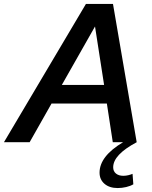

<svg xmlns="http://www.w3.org/2000/svg" viewBox="-69 -720 772 972"><path d="M527 232Q485 232 460 210.5Q435 189 435 154Q435 71 554 0H502L472 -196H192L81 0H-49L366 -700H503L623 0Q563 32 533.5 63.5Q504 95 504 127Q504 147 518 158.5Q532 170 555 170Q568 170 580.5 167Q593 164 602 160L606 213Q591 222 569.5 227Q548 232 527 232ZM244 -290H458L412 -586Z"/></svg>

Font: Red Hat Text SemiBold
Style: Italic
Weight: 600
Italic angle: -12°
Designer: Pentagram, MCKL
Foundry: Pentagram, MCKL
Version: Version 1.023